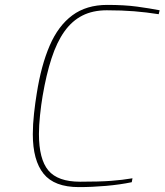

<svg xmlns="http://www.w3.org/2000/svg" viewBox="-20 -758 672 784"><path d="M302 6Q202 6 158 -48.5Q114 -103 114 -210Q114 -250 119 -295Q124 -340 130 -376Q148 -491 183 -572Q218 -653 275.5 -695.5Q333 -738 418 -738Q488 -738 539.5 -731Q591 -724 632 -716L628 -700Q577 -708 527.5 -712Q478 -716 416 -716Q359 -716 316.5 -694.5Q274 -673 243 -629.5Q212 -586 190.5 -520Q169 -454 154 -366Q148 -331 143.5 -288Q139 -245 139 -211Q139 -108 177.5 -62Q216 -16 307 -16Q386 -16 433 -19.5Q480 -23 521 -30L518 -14Q470 -4 413 1Q356 6 302 6Z"/></svg>

Font: Exo Thin Thin
Style: Italic
Weight: 250
Italic angle: -9°
Version: Version 2.000